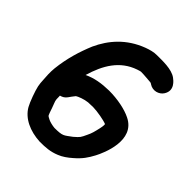

<svg xmlns="http://www.w3.org/2000/svg" viewBox="-183 -748 853 853"><g transform="rotate(45 243.5 -321.0)"><path d="M128.6 -209.2C142 -212.4 151.4 -218.7 159 -229.1L168.7 -242.7C173 -248.3 177.3 -253.8 180.5 -257.8C188.7 -263.5 215.8 -274.3 238.6 -276.5C247.3 -276.6 256.5 -276.8 269.4 -277.5C295.7 -277.2 343.3 -268.4 359.8 -261.4C360.1 -260.6 361.3 -252.4 357 -233.3C350.6 -205.3 347.4 -191.5 337.8 -172.3C324.5 -144 324.9 -143.2 299.3 -121C263.9 -95.3 265.2 -90.9 213.1 -90.5C199 -91.6 180.1 -96.5 172.2 -100.6C150.8 -112.2 157.6 -104.5 142.3 -146.8C130 -180.8 129 -176.5 129 -202C129.1 -204.7 128.8 -206.4 128.6 -209.2ZM144.4 -354.4C168.8 -437.9 208.6 -506 289.6 -533.8C297.8 -536.6 306 -538.8 308 -539C317.9 -539 330.2 -538.4 345.3 -537.1C377.4 -534.4 370.7 -536.3 379.2 -531C404.6 -514 436.2 -523.9 450 -545.6C475.5 -585.7 436.2 -614.4 427.5 -620.9C396.7 -644 338.5 -641 306.7 -641C287.2 -641.3 266.8 -635.6 247.1 -628.3C160.1 -595.4 108 -534.3 76.1 -464.8C52.5 -408.2 34 -348.3 26.2 -277.6C23.5 -249.9 25.4 -226.3 27 -204.3C27.2 -195.1 28.4 -181 30.8 -169.5C35.7 -146.2 54.7 -94 65.8 -74.5C91.8 -29 146.3 -4.3 209.1 -1C209.1 -1 209.9 -1 210.4 -1C246.2 -1 274.8 -2.7 308.3 -16.6C328.4 -24.4 348.1 -38.4 366.4 -54.6C398.5 -82.1 412.5 -103.8 428.7 -133.9C446.6 -167.4 507.7 -303.4 407.8 -351.7C374.6 -368.4 321.4 -379.5 267.5 -379.5C221.1 -378.7 179.7 -372 144.4 -354.4Z"/></g></svg>

Font: Take Off
Style: YouHoser
Weight: 400
Foundry: Cannot Into Space Fonts
Version: Version 0.89